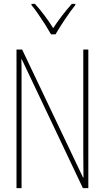

<svg xmlns="http://www.w3.org/2000/svg" viewBox="-20 -969 540 989"><path d="M65 0V-714H94L408 -54H410Q410 -88 409.5 -123.5Q409 -159 409 -181V-714H435V0H407L92 -664H90Q91 -644 91 -617Q91 -590 91 -548V0ZM243 -792Q230 -815 212 -843.5Q194 -872 175.5 -898.5Q157 -925 142 -943V-949H160Q184 -923 209.5 -889Q235 -855 254 -824Q295 -887 350 -949H368V-943Q343 -912 314 -868.5Q285 -825 266 -792Z"/></svg>

Font: Noto Sans Mono ExtraCondensed Thin
Style: Regular
Weight: 100
Width: 2
Designer: Monotype Design Team
Foundry: Monotype Imaging Inc.
Version: Version 2.014; ttfautohint (v1.8.4.7-5d5b)